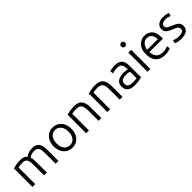

<svg xmlns="http://www.w3.org/2000/svg" viewBox="337 -2199 3660 3660"><g transform="rotate(-45 2166.5 -369.5)"><path d="M84 0V-500Q115 -508 163 -518Q211 -528 282 -528Q381 -528 425 -472Q434 -479 457 -492.5Q480 -506 515.5 -517Q551 -528 596 -528Q676 -528 716.5 -497.5Q757 -467 771 -413.5Q785 -360 785 -290V0H710V-269Q710 -335 701 -377.5Q692 -420 666 -441Q640 -462 589 -462Q552 -462 524.5 -453.5Q497 -445 479.5 -434Q462 -423 454 -417Q463 -392 467.5 -360Q472 -328 472 -293V0H397V-269Q397 -335 388 -377.5Q379 -420 352.5 -441Q326 -462 273 -462Q230 -462 199.5 -457Q169 -452 159 -449V0Z M1155 12Q1086 12 1032 -21.5Q978 -55 947.5 -116Q917 -177 917 -259Q917 -341 947.5 -401.5Q978 -462 1032 -496Q1086 -530 1155 -530Q1225 -530 1279 -496Q1333 -462 1363.5 -401.5Q1394 -341 1394 -259Q1394 -177 1363.5 -116Q1333 -55 1279.5 -21.5Q1226 12 1155 12ZM1155 -55Q1229 -55 1272.5 -110Q1316 -165 1316 -259Q1316 -352 1272.5 -407.5Q1229 -463 1155 -463Q1082 -463 1038.5 -407.5Q995 -352 995 -259Q995 -165 1038.5 -110Q1082 -55 1155 -55Z M1532 0V-500Q1563 -508 1613 -518Q1663 -528 1733 -528Q1814 -528 1859 -498Q1904 -468 1922.5 -414.5Q1941 -361 1941 -290V0H1866V-269Q1866 -340 1853 -382Q1840 -424 1809 -443Q1778 -462 1723 -462Q1681 -462 1649 -457Q1617 -452 1607 -449V0Z M2103 0V-500Q2134 -508 2184 -518Q2234 -528 2304 -528Q2385 -528 2430 -498Q2475 -468 2493.5 -414.5Q2512 -361 2512 -290V0H2437V-269Q2437 -340 2424 -382Q2411 -424 2380 -443Q2349 -462 2294 -462Q2252 -462 2220 -457Q2188 -452 2178 -449V0Z M2831 11Q2775 11 2731 -5Q2687 -21 2662 -57Q2637 -93 2637 -152Q2637 -209 2665 -244.5Q2693 -280 2742.5 -296Q2792 -312 2854 -312Q2882 -312 2913 -307Q2944 -302 2952 -298V-328Q2952 -362 2943.5 -393.5Q2935 -425 2909 -445Q2883 -465 2830 -465Q2775 -465 2746 -457Q2717 -449 2703 -444L2693 -508Q2711 -516 2748 -523Q2785 -530 2835 -530Q2906 -530 2947.5 -505Q2989 -480 3007.5 -436.5Q3026 -393 3026 -337V-12Q3005 -7 2951 2Q2897 11 2831 11ZM2842 -53Q2877 -53 2905 -55.5Q2933 -58 2952 -62V-236Q2942 -241 2918 -246Q2894 -251 2856 -251Q2824 -251 2791 -244Q2758 -237 2735.5 -216Q2713 -195 2713 -153Q2713 -97 2748 -75Q2783 -53 2842 -53Z M3188 0V-518H3263V0ZM3226 -642Q3204 -642 3188.5 -657Q3173 -672 3173 -697Q3173 -721 3188.5 -736Q3204 -751 3226 -751Q3248 -751 3263.5 -736Q3279 -721 3279 -697Q3279 -672 3263.5 -657Q3248 -642 3226 -642Z M3658 11Q3567 11 3510.5 -24Q3454 -59 3427.5 -120Q3401 -181 3401 -259Q3401 -350 3434 -410Q3467 -470 3519.5 -500Q3572 -530 3630 -530Q3727 -530 3784.5 -467.5Q3842 -405 3842 -275Q3842 -268 3841.5 -258.5Q3841 -249 3840 -241H3479Q3483 -153 3526.5 -104.5Q3570 -56 3662 -56Q3713 -56 3745.5 -65.5Q3778 -75 3792 -82L3805 -19Q3791 -11 3750.5 0Q3710 11 3658 11ZM3481 -302H3766Q3765 -378 3730 -421.5Q3695 -465 3631 -465Q3587 -465 3554 -442Q3521 -419 3502.5 -382Q3484 -345 3481 -302Z M4094 12Q4027 12 3989.5 0.5Q3952 -11 3939 -17L3957 -83Q3968 -79 4002 -66Q4036 -53 4094 -53Q4149 -53 4183 -70Q4217 -87 4217 -129Q4217 -156 4205 -172.5Q4193 -189 4166.5 -203Q4140 -217 4094 -235Q4055 -251 4022 -269Q3989 -287 3968.5 -315Q3948 -343 3948 -387Q3948 -452 3996.5 -491Q4045 -530 4129 -530Q4181 -530 4217 -521Q4253 -512 4268 -505L4251 -440Q4238 -447 4209 -456.5Q4180 -466 4127 -466Q4085 -466 4054 -448.5Q4023 -431 4023 -393Q4023 -353 4052 -334Q4081 -315 4139 -292Q4182 -275 4216.5 -256.5Q4251 -238 4272 -209Q4293 -180 4293 -132Q4293 -61 4240 -24.5Q4187 12 4094 12Z"/></g></svg>

Font: Ubuntu Sans
Style: Regular
Weight: 400
Designer: Dalton Maag Ltd
Foundry: Dalton Maag Ltd
Version: Version 1.006; ttfautohint (v1.8.4.7-5d5b)